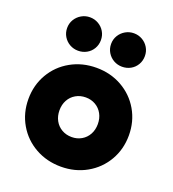

<svg xmlns="http://www.w3.org/2000/svg" viewBox="-138 -851 872 970"><g transform="rotate(20 298.5 -366.0)"><path d="M28.3 -252Q28.3 -326.7 63.7 -387.5Q99.1 -448.2 160.9 -482.9Q222.7 -517.6 298.8 -517.6Q374.5 -517.6 436 -482.9Q497.6 -448.2 533 -387.5Q568.4 -326.7 568.4 -252Q568.4 -177.2 533 -116.5Q497.6 -55.7 436 -21Q374.5 13.7 298.8 13.7Q222.7 13.7 160.9 -21Q99.1 -55.7 63.7 -116.5Q28.3 -177.2 28.3 -252ZM401.4 -252Q401.4 -282.7 388.2 -306.9Q375 -331.1 351.6 -344.7Q328.1 -358.4 298.8 -358.4Q269 -358.4 245.4 -344.7Q221.7 -331.1 208.5 -306.9Q195.3 -282.7 195.3 -252Q195.3 -221.2 208.5 -197Q221.7 -172.9 245.4 -159.2Q269 -145.5 298.8 -145.5Q328.1 -145.5 351.6 -159.2Q375 -172.9 388.2 -197Q401.4 -221.2 401.4 -252ZM89.4 -656.2Q89.4 -681.2 101.8 -701.7Q114.3 -722.2 135 -734.1Q155.8 -746.1 180.2 -746.1Q205.1 -746.1 225.8 -734.1Q246.6 -722.2 258.8 -701.7Q271 -681.2 271 -656.2Q271 -630.9 258.8 -610.1Q246.6 -589.4 225.8 -577.9Q205.1 -566.4 180.2 -566.4Q155.8 -566.4 135 -578.1Q114.3 -589.8 101.8 -610.4Q89.4 -630.9 89.4 -656.2ZM325.7 -656.2Q325.7 -681.2 338.1 -701.7Q350.6 -722.2 371.3 -734.1Q392.1 -746.1 416.5 -746.1Q441.4 -746.1 462.2 -734.1Q482.9 -722.2 495.1 -701.7Q507.3 -681.2 507.3 -656.2Q507.3 -630.9 495.1 -610.1Q482.9 -589.4 462.2 -577.9Q441.4 -566.4 416.5 -566.4Q392.1 -566.4 371.3 -578.1Q350.6 -589.8 338.1 -610.4Q325.7 -630.9 325.7 -656.2Z"/></g></svg>

Font: Wanted Sans Black
Style: Regular
Weight: 900
Designer: Original Design by Kil Hyung-jin and Kang Hanbin, Wanted Lab, Inc; Hangeul from Source Han Sans by Jang Soo-young and Ka
Foundry: Wanted Lab, Inc.
Version: Version 1.003